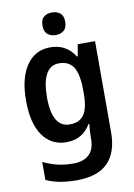

<svg xmlns="http://www.w3.org/2000/svg" viewBox="-105 -817 784 1123"><g transform="rotate(-10 287.0 -256.0)"><path d="M239 -553Q334 -553 384 -473H389L401 -543H504V-2Q504 116 444 178Q384 240 257 240Q150 240 77 206V99Q118 119 161 129.5Q204 140 255 140Q316 140 349 109Q382 78 382 16V1Q382 -13 383.5 -34.5Q385 -56 387 -72H382Q358 -32 323 -11Q288 10 237 10Q148 10 97 -62.5Q46 -135 46 -270Q46 -404 97.5 -478.5Q149 -553 239 -553ZM272 -452Q222 -452 196 -405Q170 -358 170 -268Q170 -89 275 -89Q333 -89 359.5 -128Q386 -167 386 -250V-273Q386 -366 359.5 -409Q333 -452 272 -452ZM285 -752Q314 -752 333 -736.5Q352 -721 352 -685Q352 -650 333 -634Q314 -618 285 -618Q255 -618 236 -634Q217 -650 217 -685Q217 -721 235.5 -736.5Q254 -752 285 -752Z"/></g></svg>

Font: Noto Sans Lao UI SemCond SemBd
Style: Regular
Weight: 600
Width: 4
Designer: Monotype Design Team
Foundry: Monotype Imaging Inc.
Version: Version 2.000; ttfautohint (v1.8.4.7-5d5b)